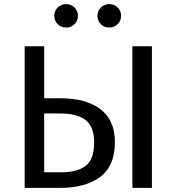

<svg xmlns="http://www.w3.org/2000/svg" viewBox="-20 -914 859 934"><path d="M539 -223Q539 -107 467.5 -53.5Q396 0 272 0H100V-689H195V-436H273Q399 -436 469 -382.5Q539 -329 539 -223ZM719 -689V0H624V-689ZM438 -221Q438 -297 397 -329.5Q356 -362 274 -362H195V-76H280Q356 -76 397 -107.5Q438 -139 438 -221ZM359 -837Q359 -813 342.5 -796.5Q326 -780 302 -780Q277 -780 260.5 -796.5Q244 -813 244 -837Q244 -861 260.5 -877.5Q277 -894 302 -894Q326 -894 342.5 -877.5Q359 -861 359 -837ZM569 -837Q569 -813 552.5 -796.5Q536 -780 511 -780Q487 -780 470.5 -796.5Q454 -813 454 -837Q454 -861 470.5 -877.5Q487 -894 511 -894Q536 -894 552.5 -877.5Q569 -861 569 -837Z"/></svg>

Font: Fira Sans
Style: Regular
Weight: 400
Designer: bBox Type GmbH & Carrois Corporate GbR & Edenspiekermann AG
Foundry: bBox Type GmbH & Carrois Corporate GbR & Edenspiekermann AG
Version: Version 4.301